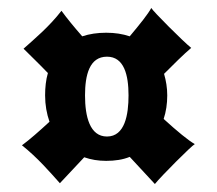

<svg xmlns="http://www.w3.org/2000/svg" viewBox="-20 -604 543 481"><path d="M302 -365C302 -317 293 -262 248 -262C205 -262 193 -312 193 -365C193 -416 204 -462 248 -462C291 -462 302 -416 302 -365ZM468 -243C452 -252 424 -275 390 -306C396 -324 399 -344 399 -365C399 -384 396 -402 391 -419C416 -444 439 -467 459 -484C439 -500 363 -576 359 -584C351 -569 331 -544 305 -513C287 -519 268 -522 246 -522C224 -522 204 -519 186 -513C165 -537 147 -559 134 -577C103 -537 67 -507 39 -482C57 -464 79 -443 100 -421C95 -404 93 -385 93 -365C93 -341 97 -319 104 -299C78 -275 54 -254 35 -240C74 -209 105 -173 130 -145L191 -210C208 -204 226 -201 246 -201C268 -201 288 -204 305 -211L368 -143C384 -163 460 -239 468 -243Z"/></svg>

Font: Rum Raisin
Style: Regular
Weight: 400
Designer: Astigmatic (AOETI)
Foundry: Astigmatic (AOETI)
Version: Version 1.000